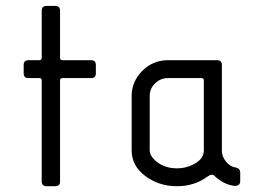

<svg xmlns="http://www.w3.org/2000/svg" viewBox="-20 -645 903 665"><path d="M124.5 -16.6V-366.2Q124.5 -374.5 116.2 -374.5H78.6Q62 -374.5 62 -391.1V-419.9Q62 -436.5 78.6 -436.5H116.2Q124.5 -436.5 124.5 -444.8V-607.9Q124.5 -624.5 141.1 -624.5H171.4Q188 -624.5 188 -607.9V-444.8Q188 -436.5 196.3 -436.5H295.4Q312 -436.5 312 -419.9V-391.1Q312 -374.5 295.4 -374.5H196.3Q188 -374.5 188 -366.2V-16.6Q188 0 171.4 0H141.1Q124.5 0 124.5 -16.6Z M748.5 -419.9V-122.6Q748.5 -102.1 763.7 -84.2Q778.8 -66.4 798.3 -64.5Q812 -60.5 812 -47.9V-17.6Q812 -1 792 -1Q753.4 -6.3 722.7 -36.1Q714.4 -44.4 699.7 -34.2Q654.3 0 592.8 0Q530.8 0 483.4 -35.2Q436 -70.3 436 -124.5V-312Q436 -362.8 472.9 -399.7Q509.8 -436.5 562 -436.5H731.9Q748.5 -436.5 748.5 -419.9ZM686 -124.5V-366.2Q686 -374.5 677.7 -374.5H562Q536.1 -374.5 517.3 -356.4Q498.5 -338.4 498.5 -312V-124.5Q498.5 -102.5 526.1 -82.3Q553.7 -62 592.8 -62Q627 -62 656.5 -79.3Q686 -96.7 686 -124.5Z"/></svg>

Font: GOSTRUS
Style: type_B
Weight: 400
Designer: Юрий и Татьяна Кривогуз
Version: Version 02.00